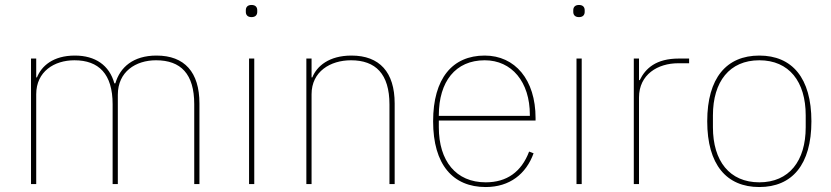

<svg xmlns="http://www.w3.org/2000/svg" viewBox="-20 -742 3351 774"><path d="M126 0V-362C126 -454 199 -499 280 -499C378 -499 434 -444 434 -322V0H455V-360C455 -453 527 -499 609 -499C709 -499 763 -444 763 -322V0H784V-325C784 -451 724 -518 611 -518C517 -518 464 -471 445 -406H441C421 -479 364 -518 282 -518C193 -518 147 -475 129 -430H126V-506H105V0Z M994 -673C1011 -673 1017 -683 1017 -694V-701C1017 -712 1011 -722 994 -722C977 -722 971 -712 971 -701V-694C971 -683 977 -673 994 -673ZM984 0H1005V-506H984Z M1236 0V-362C1236 -454 1312 -499 1395 -499C1494 -499 1550 -444 1550 -321V0H1571V-325C1571 -451 1510 -518 1397 -518C1306 -518 1257 -475 1239 -430H1236V-506H1215V0Z M1938 12C2035 12 2101 -41 2131 -124L2113 -131C2082 -49 2023 -7 1938 -7C1818 -7 1749 -93 1749 -229V-256H2139V-266C2139 -421 2056 -518 1934 -518C1804 -518 1726 -426 1726 -253C1726 -78 1806 12 1938 12ZM1934 -499C2043 -499 2116 -412 2116 -279V-275H1749V-277C1749 -413 1816 -499 1934 -499Z M2314 -673C2331 -673 2337 -683 2337 -694V-701C2337 -712 2331 -722 2314 -722C2297 -722 2291 -712 2291 -701V-694C2291 -683 2297 -673 2314 -673ZM2304 0H2325V-506H2304Z M2556 0V-349C2556 -442 2632 -487 2714 -487H2758V-506H2717C2624 -506 2582 -466 2559 -419H2556V-506H2535V0Z M3041 12C3173 12 3251 -78 3251 -253C3251 -428 3173 -518 3041 -518C2909 -518 2831 -428 2831 -253C2831 -78 2909 12 3041 12ZM3041 -7C2921 -7 2854 -93 2854 -229V-277C2854 -413 2921 -499 3041 -499C3161 -499 3228 -413 3228 -277V-229C3228 -93 3161 -7 3041 -7Z"/></svg>

Font: IBM Plex Sans Thai Looped Thin
Style: Regular
Weight: 100
Designer: Mike Abbink, Paul van der Laan, Pieter van Rosmalen, Ben Mitchell, Mark Frömberg
Foundry: Bold Monday
Version: Version 1.1